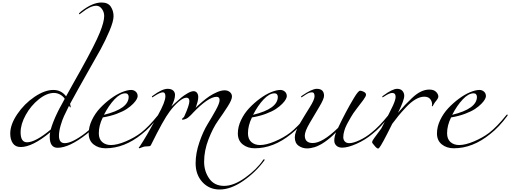

<svg xmlns="http://www.w3.org/2000/svg" viewBox="-20 -1171 4084 1537"><path d="M498 -380Q486 -400 462 -413.5Q438 -427 412 -427Q354 -427 290.5 -376Q227 -325 186 -251Q145 -177 145 -112Q145 -32 196 -32Q264 -32 386 -134Q390 -149 395 -163Q400 -177 404 -188Q408 -199 414 -213Q420 -227 423.5 -235.5Q427 -244 434.5 -259Q442 -274 445 -281Q448 -288 457 -304.5Q466 -321 469.5 -327Q473 -333 483.5 -353Q494 -373 498 -380ZM674 -98Q534 12 441 12Q378 12 378 -78Q378 -96 382 -112Q239 6 146 6Q103 6 82.5 -24.5Q62 -55 62 -102Q62 -174 118 -257Q174 -340 256 -395.5Q338 -451 407 -451Q470 -451 509 -400Q528 -435 567.5 -505.5Q607 -576 624 -606Q742 -818 779 -910Q814 -996 814 -1043Q814 -1075 795.5 -1100Q777 -1125 751 -1125Q703 -1125 636 -1071Q618 -1057 617 -1057Q612 -1057 612 -1062Q612 -1065 631 -1081Q720 -1151 793 -1151Q845 -1151 867 -1117.5Q889 -1084 889 -1041Q889 -1001 856.5 -924Q824 -847 785.5 -776.5Q747 -706 674 -579Q603 -454 541 -340Q546 -320 546 -316Q546 -311 542 -311Q540 -311 533 -325Q506 -270 492.5 -241.5Q479 -213 465.5 -167Q452 -121 452 -84Q452 -25 498 -25Q558 -25 666 -108Q727 -154 802 -248Q806 -254 810 -254Q814 -254 814 -250Q814 -248 812 -244Q744 -152 674 -98Z M812 -252Q1010 -300 1010 -396Q1010 -407 1003.5 -415.5Q997 -424 984 -424Q942 -424 896 -375Q850 -326 812 -252ZM825 16Q768 16 729 -15Q690 -46 690 -103Q690 -156 715.5 -209.5Q741 -263 780.5 -305Q820 -347 866 -381Q912 -415 955.5 -433Q999 -451 1030 -451Q1051 -451 1066.5 -437.5Q1082 -424 1082 -401Q1082 -392 1074 -376.5Q1066 -361 1045.5 -340Q1025 -319 995 -299Q965 -279 914.5 -260Q864 -241 803 -231Q771 -167 771 -104Q771 -58 798 -34Q825 -10 868 -10Q917 -10 986 -39Q1055 -68 1108 -108Q1170 -156 1244 -248Q1248 -254 1252 -254Q1256 -254 1256 -250Q1256 -248 1254 -244Q1186 -152 1116 -98Q976 16 825 16Z M1381 -411Q1381 -373 1352 -319Q1353 -320 1383 -347.5Q1413 -375 1432.5 -391Q1452 -407 1481 -424Q1510 -441 1530 -441Q1547 -441 1557 -428Q1567 -415 1567 -394Q1567 -377 1561.5 -355.5Q1556 -334 1551 -321L1546 -308Q1552 -314 1561.5 -323.5Q1571 -333 1599.5 -357Q1628 -381 1655 -399.5Q1682 -418 1716.5 -433Q1751 -448 1778 -448Q1803 -448 1820 -434Q1837 -420 1837 -398Q1837 -372 1802 -317.5Q1767 -263 1725.5 -204.5Q1684 -146 1649 -55.5Q1614 35 1614 124Q1614 200 1655 258.5Q1696 317 1774 317Q1851 317 1943 251Q2035 185 2086 110Q2090 104 2094 104Q2098 104 2098 108Q2098 110 2096 114Q2026 209 1926.5 277.5Q1827 346 1738 346Q1655 346 1600.5 287Q1546 228 1546 136Q1546 55 1576 -32Q1606 -119 1642 -177.5Q1678 -236 1708 -290.5Q1738 -345 1738 -370Q1738 -396 1714 -396Q1648 -396 1524 -267Q1523 -265 1516.5 -258.5Q1510 -252 1508 -250Q1506 -248 1500 -242.5Q1494 -237 1491 -234.5Q1488 -232 1482.5 -227.5Q1477 -223 1472.5 -221.5Q1468 -220 1462.5 -217.5Q1457 -215 1451.5 -214Q1446 -213 1440 -213Q1437 -213 1437 -216Q1437 -222 1445 -227.5Q1453 -233 1455 -239Q1496 -329 1496 -361Q1496 -389 1473 -389Q1447 -389 1409.5 -356.5Q1372 -324 1338 -278Q1289 -214 1188 -9Q1185 -2 1175.5 -0.5Q1166 1 1152 1Q1138 1 1129 4L1096 16Q1091 16 1091 11Q1091 10 1092 8.5Q1093 7 1095.5 4.5Q1098 2 1100 -1Q1144 -65 1244 -248Q1304 -355 1304 -400Q1304 -432 1284 -432Q1261 -432 1210 -398Q1201 -392 1200 -392Q1196 -392 1196 -396Q1196 -400 1202 -404Q1277 -460 1322 -460Q1351 -460 1366 -446.5Q1381 -433 1381 -411Z M2006 -252Q2204 -300 2204 -396Q2204 -407 2197.5 -415.5Q2191 -424 2178 -424Q2136 -424 2090 -375Q2044 -326 2006 -252ZM2019 16Q1962 16 1923 -15Q1884 -46 1884 -103Q1884 -156 1909.5 -209.5Q1935 -263 1974.5 -305Q2014 -347 2060 -381Q2106 -415 2149.5 -433Q2193 -451 2224 -451Q2245 -451 2260.5 -437.5Q2276 -424 2276 -401Q2276 -392 2268 -376.5Q2260 -361 2239.5 -340Q2219 -319 2189 -299Q2159 -279 2108.5 -260Q2058 -241 1997 -231Q1965 -167 1965 -104Q1965 -58 1992 -34Q2019 -10 2062 -10Q2111 -10 2180 -39Q2249 -68 2302 -108Q2364 -156 2438 -248Q2442 -254 2446 -254Q2450 -254 2450 -250Q2450 -248 2448 -244Q2380 -152 2310 -98Q2170 16 2019 16Z M2960 -98Q2904 -51 2834.5 -20Q2765 11 2719 11Q2690 11 2673 -5Q2656 -21 2656 -45Q2656 -76 2670 -112Q2669 -111 2657.5 -100Q2646 -89 2641.5 -84.5Q2637 -80 2623.5 -68.5Q2610 -57 2602 -51Q2594 -45 2579.5 -34.5Q2565 -24 2554 -18Q2543 -12 2527.5 -4.5Q2512 3 2498.5 7Q2485 11 2469 14Q2453 17 2438 17Q2400 17 2370 -4.5Q2340 -26 2340 -72Q2340 -113 2379.5 -180.5Q2419 -248 2458.5 -310.5Q2498 -373 2498 -400Q2498 -432 2478 -432Q2471 -432 2464 -430.5Q2457 -429 2452 -427Q2447 -425 2439 -420.5Q2431 -416 2428 -414Q2425 -412 2416 -406Q2407 -400 2404 -398Q2395 -392 2394 -392Q2390 -392 2390 -396Q2390 -400 2396 -404Q2477 -460 2516 -460Q2574 -460 2574 -404Q2574 -379 2535.5 -315Q2497 -251 2458.5 -185Q2420 -119 2420 -86Q2420 -26 2484 -26Q2561 -26 2686 -147Q2748 -278 2813 -386Q2848 -445 2863 -445Q2875 -445 2892.5 -436Q2910 -427 2910 -413Q2910 -400 2889 -371.5Q2868 -343 2836.5 -302.5Q2805 -262 2789 -233Q2787 -229 2778 -213.5Q2769 -198 2765.5 -191.5Q2762 -185 2754.5 -170.5Q2747 -156 2743.5 -146Q2740 -136 2736 -123Q2732 -110 2730 -97.5Q2728 -85 2728 -73Q2728 -52 2740.5 -38.5Q2753 -25 2776 -25Q2808 -25 2859 -49Q2910 -73 2952 -108Q3014 -156 3088 -248Q3092 -254 3096 -254Q3100 -254 3100 -250Q3100 -248 3098 -244Q3030 -152 2960 -98Z M3376 -397Q3343 -397 3305.5 -375Q3268 -353 3229.5 -311.5Q3191 -270 3170 -244.5Q3149 -219 3120 -180Q3035 -8 3016 12Q3011 18 3007 18Q2996 18 2977 -6Q2959 -26 2959 -32Q2959 -44 2976 -66Q2981 -73 3032 -142Q3105 -280 3126 -326.5Q3147 -373 3147 -396Q3147 -427 3119 -427Q3098 -427 3054 -398Q3045 -392 3044 -392Q3040 -392 3040 -396Q3040 -400 3046 -404Q3121 -460 3159 -460Q3187 -460 3201.5 -443.5Q3216 -427 3216 -404Q3216 -368 3166 -268Q3204 -311 3222.5 -331Q3241 -351 3278.5 -386.5Q3316 -422 3350 -438Q3384 -454 3416 -454Q3453 -454 3471 -435.5Q3489 -417 3489 -398Q3489 -385 3470 -362Q3462 -353 3455.5 -342Q3449 -331 3446 -325.5Q3443 -320 3442 -320Q3437 -320 3437 -323Q3437 -324 3438 -328Q3439 -332 3439 -335Q3439 -360 3423.5 -378.5Q3408 -397 3376 -397Z M3600 -252Q3798 -300 3798 -396Q3798 -407 3791.5 -415.5Q3785 -424 3772 -424Q3730 -424 3684 -375Q3638 -326 3600 -252ZM3613 16Q3556 16 3517 -15Q3478 -46 3478 -103Q3478 -156 3503.5 -209.5Q3529 -263 3568.5 -305Q3608 -347 3654 -381Q3700 -415 3743.5 -433Q3787 -451 3818 -451Q3839 -451 3854.5 -437.5Q3870 -424 3870 -401Q3870 -392 3862 -376.5Q3854 -361 3833.5 -340Q3813 -319 3783 -299Q3753 -279 3702.5 -260Q3652 -241 3591 -231Q3559 -167 3559 -104Q3559 -58 3586 -34Q3613 -10 3656 -10Q3705 -10 3774 -39Q3843 -68 3896 -108Q3958 -156 4032 -248Q4036 -254 4040 -254Q4044 -254 4044 -250Q4044 -248 4042 -244Q3974 -152 3904 -98Q3764 16 3613 16Z"/></svg>

Font: Miama Nueva
Style: Medium
Weight: 400
Italic angle: -28°
Version: Version 1.0